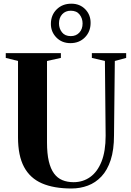

<svg xmlns="http://www.w3.org/2000/svg" viewBox="-20 -1038 729 1066"><path d="M376.5 8.5Q279 8.5 213 -20Q147 -48.5 113.5 -111Q80 -173.5 80 -275.5V-699.5L12 -716.5V-743H318V-716.5L241 -699.5V-247Q241 -185 251 -142.8Q261 -100.5 280 -74.8Q299 -49 326.5 -37.8Q354 -26.5 388.5 -26.5Q440.5 -26.5 480.8 -55.2Q521 -84 543.8 -141.2Q566.5 -198.5 566.5 -284.5L562.5 -699.5L490 -716.5V-743H680.5V-716.5L617.5 -699.5L613 -287Q613 -206 594.5 -149.5Q576 -93 543.2 -58.2Q510.5 -23.5 467.8 -7.5Q425 8.5 376.5 8.5ZM371 -798.5Q323.5 -798.5 293 -829.8Q262.5 -861 262.5 -905Q262.5 -954 294.5 -985.8Q326.5 -1017.5 376 -1017.5Q423.5 -1017.5 453.5 -986.5Q483.5 -955.5 483 -910.5Q483 -862.5 451.5 -830.5Q420 -798.5 371 -798.5ZM373 -837.5Q402.5 -837.5 420.5 -857Q438.5 -876.5 438.5 -907.5Q438.5 -936 422 -957.2Q405.5 -978.5 373 -978.5Q343.5 -978.5 325.5 -959Q307.5 -939.5 307.5 -908Q307.5 -880 324 -858.8Q340.5 -837.5 373 -837.5Z"/></svg>

Font: Merriweather 120pt
Style: Bold
Weight: 700
Designer: Eben Sorkin
Foundry: Eben Sorkin
Version: Version 2.100